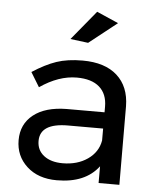

<svg xmlns="http://www.w3.org/2000/svg" viewBox="-54 -798 688 847"><g transform="rotate(5 290.5 -374.0)"><path d="M438 -710 314 -612 235 -622 342 -752ZM506 0H414V-74Q355 4 229 4Q146 4 96 -42Q46 -88 46 -158Q46 -229 98.5 -270.5Q151 -312 245 -313H413V-338Q413 -394 378.5 -424.5Q344 -455 278 -455Q198 -455 115 -398L76 -462Q133 -499 181.5 -515.5Q230 -532 297 -532Q396 -532 450 -483.5Q504 -435 505 -348ZM248 -73Q313 -73 358.5 -104.5Q404 -136 413 -188V-241H258Q134 -241 134 -162Q134 -121 165 -97Q196 -73 248 -73Z"/></g></svg>

Font: Montserrat arm
Style: Regular
Weight: 400
Designer: Julieta Ulanovsky
Foundry: Julieta Ulanovsky
Version: Version 6.000;PS 006.000;hotconv 1.0.88;makeotf.lib2.5.64775